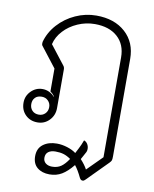

<svg xmlns="http://www.w3.org/2000/svg" viewBox="-93 -663 804 1001"><g transform="rotate(10 309.0 -163.0)"><path d="M398 256Q379 216 361 194Q331 231 302.5 248Q274 265 238 265Q198 265 173 244.5Q148 224 148 184Q148 143 176.5 121.5Q205 100 249 100Q276 100 304.5 109Q333 118 351 132Q355 124 365.5 104Q376 84 385 59Q397 63 404 74.5Q411 86 411 100Q411 109 408 116Q401 130 395 140Q389 150 385 158Q409 184 421 207L500 128V-400Q500 -469 456 -508.5Q412 -548 336 -548Q289 -548 245.5 -529Q202 -510 172 -477.5Q142 -445 133 -406L210 -307Q217 -299 217 -287V-82Q217 -44 191.5 -17.5Q166 9 129 9Q90 9 65 -16Q40 -41 40 -80Q40 -116 65.5 -141.5Q91 -167 126 -167Q144 -167 160.5 -159.5Q177 -152 189 -138L191 -139Q180 -154 168 -162V-283L85 -390Q83 -393 82.5 -398.5Q82 -404 83 -409Q97 -461 135 -503Q173 -545 226 -569Q279 -593 336 -593Q432 -593 490 -540.5Q548 -488 548 -401V115Q548 130 546 136Q544 142 536 150L428 259Q424 263 421 265Q418 267 413 267Q404 267 398 256ZM176 -80Q176 -100 162.5 -113.5Q149 -127 129 -127Q106 -127 93.5 -114Q81 -101 81 -80Q81 -59 94 -45.5Q107 -32 129 -32Q149 -32 162.5 -45.5Q176 -59 176 -80ZM330 167Q310 153 291.5 147.5Q273 142 249 142Q225 142 211 152.5Q197 163 197 184Q197 202 210 212.5Q223 223 244 223Q272 223 291.5 209.5Q311 196 330 167Z"/></g></svg>

Font: K2D Thin
Style: Regular
Weight: 100
Designer: Katatrad Aksorn Co.,Ltd.
Foundry: Cadson Demak Co.,Ltd.
Version: Version 1.000; ttfautohint (v1.6)